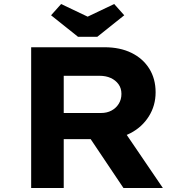

<svg xmlns="http://www.w3.org/2000/svg" viewBox="-20 -935 919 955"><path d="M135 0V-700H500Q577 -700 634 -672Q691 -644 722.5 -593.5Q754 -543 754 -476Q754 -410 720.5 -356.5Q687 -303 629.5 -273Q572 -243 501 -243H297V0ZM594 0 382 -316 558 -341 790 0ZM297 -373H483Q512 -373 534.5 -385Q557 -397 570.5 -418.5Q584 -440 584 -468Q584 -496 569.5 -516Q555 -536 531 -547Q507 -558 475 -558H297ZM368 -752 234 -859 284 -915 431 -845H401L548 -915L598 -859L464 -752Z"/></svg>

Font: Lexend Giga
Style: Bold
Weight: 700
Version: Version 1.007